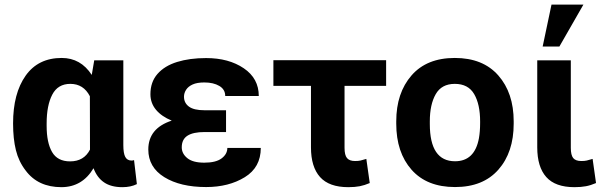

<svg xmlns="http://www.w3.org/2000/svg" viewBox="-20 -784 2566 815"><path d="M499.5 10.5Q451.5 10.5 421.8 -9.8Q392 -30 377 -70Q329.5 10 241 10.5Q141.5 10.5 89 -60Q59.5 -98 47.5 -146.5Q35.5 -195 35.5 -260Q35.5 -387.5 88.8 -462.8Q142 -538 242 -538Q322.5 -538 369.5 -466L380 -528H503.5V-168.5Q503.5 -133 511.8 -117.8Q520 -102.5 538.5 -102.5Q544.5 -102.5 549 -104.5L561 -2.5Q535 10.5 499.5 10.5ZM277.5 -99Q336.5 -99 362 -149Q361.5 -157.5 361.5 -375.5Q334.5 -428 278.5 -428Q225.5 -428 201.8 -382.2Q178 -336.5 178 -260V-249.5Q178 -178.5 201 -138.8Q224 -99 277.5 -99Z M855 10Q745.5 10 677.5 -32Q609.5 -74 609.5 -149.5Q609.5 -239.5 709 -272Q666 -289.5 642.2 -318Q618.5 -346.5 618.5 -384Q618.5 -436 648.5 -470.2Q678.5 -504.5 731.8 -521Q785 -537.5 855 -537.5Q951 -537.5 1014.8 -494.2Q1078.5 -451 1078.5 -376.5H936Q936 -404.5 911 -419.2Q886 -434 847.5 -434Q816.5 -434 797.8 -425.5Q779 -417 770 -403Q761 -389 761 -373.5Q761 -347 782 -331.5Q803 -316 848 -316H939.5V-223.5H848Q800 -223.5 775.8 -208Q751.5 -192.5 751.5 -158.5Q751.5 -132 775 -112.8Q798.5 -93.5 847 -93.5Q896.5 -93.5 920.8 -111.8Q945 -130 945 -156H1087Q1087 -73.5 1019 -31.8Q951 10 855 10Z M1458.5 10.5Q1377 10.5 1338.5 -32.5Q1300 -75.5 1300 -158.5V-419.5H1140.5V-528.5H1619V-419.5H1442.5V-156.5Q1442.5 -125.5 1453 -113Q1463.5 -100.5 1487 -100.5Q1501 -100.5 1510 -102.5Q1519 -104.5 1535 -109.5L1549.5 -7Q1527.5 2.5 1507 6.5Q1486.5 10.5 1458.5 10.5Z M1911.5 10Q1792 10 1727 -63.5Q1662 -137 1662 -259V-269Q1662 -389.5 1727 -464Q1791.5 -538 1910.5 -538Q2030 -538 2095.2 -463.8Q2160.5 -389.5 2160.5 -269V-259Q2160.5 -137.5 2095.5 -63.8Q2030.5 10 1911.5 10ZM1911.5 -99.5Q1995 -99.5 2013 -197.5Q2018 -225.5 2018 -262Q2018 -265.5 2018 -269Q2018 -341 1992.8 -384.5Q1967.5 -428 1910.5 -428Q1854.5 -428 1829.5 -384.2Q1804.5 -340.5 1804.5 -269V-259Q1804.5 -258.5 1804.5 -257.5Q1804.5 -99.5 1911.5 -99.5Z M2354.5 -586.5H2283.5L2321 -764.5H2456.5ZM2418.5 10.5Q2337 10.5 2298.8 -32.5Q2260.5 -75.5 2260.5 -158.5V-528H2403V-156.5Q2403 -125.5 2413.2 -113Q2423.5 -100.5 2447.5 -100.5Q2461.5 -100.5 2470.2 -102.5Q2479 -104.5 2495.5 -109.5L2510 -7Q2488 2.5 2467.2 6.5Q2446.5 10.5 2418.5 10.5Z"/></svg>

Font: Roberto Sans
Style: Bold
Weight: 700
Designer: Google (font) & Cristiano Sobral (main changes)
Version: Version 1.000;October 12, 2021;FontCreator 14.0.0.2814 64-bi